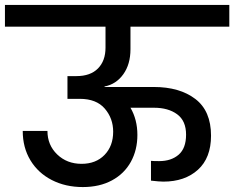

<svg xmlns="http://www.w3.org/2000/svg" viewBox="-44 -760 948 777"><path d="M484 -561Q484 -500 455 -459.5Q426 -419 379 -410V-408H578Q683 -408 746.5 -359.5Q810 -311 810 -211Q810 -121 757 -73Q704 -25 617 -25Q601 -25 567 -29V-109Q578 -108 600 -108Q649 -108 679 -134Q709 -160 709 -215Q709 -271 673 -297.5Q637 -324 579 -324H484Q512 -276 512 -214Q512 -153 485.5 -105Q459 -57 409 -30Q359 -3 291 -3Q221 -3 165.5 -31.5Q110 -60 79 -111.5Q48 -163 48 -230H148Q148 -173 187.5 -135Q227 -97 286 -97Q344 -97 379 -133Q414 -169 414 -227Q414 -281 380 -320.5Q346 -360 279 -360H229V-452H265Q322 -452 352.5 -483Q383 -514 383 -567V-652H-24V-740H884V-652H484Z"/></svg>

Font: A Bank Premium Med
Style: Regular
Weight: 500
Designer: Ninad Kale (Devanagari), Jonny Pinhorn (Latin), Htun Naung (Myanmar)
Foundry: Indian Type Foundry
Version: 4.004